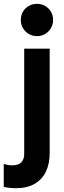

<svg xmlns="http://www.w3.org/2000/svg" viewBox="-51 -781 341 1016"><path d="M-31.2 208V85.9Q-12.2 93.8 14.6 93.8Q46.4 93.8 62 77.6Q77.6 61.5 77.1 32.2V-523.4H211.9V29.3Q211.9 84 192.6 125.7Q173.3 167.5 133.3 191.2Q93.3 214.8 34.2 214.8Q-2.4 214.8 -31.2 208ZM59.1 -675.8Q59.1 -699.2 70.3 -718.8Q81.5 -738.3 101.3 -749.5Q121.1 -760.7 145 -760.7Q168.5 -760.7 188 -749.5Q207.5 -738.3 218.8 -718.8Q230 -699.2 230 -675.8Q230 -652.3 218.8 -632.6Q207.5 -612.8 188 -601.3Q168.5 -589.8 145 -589.8Q121.1 -589.8 101.3 -601.3Q81.5 -612.8 70.3 -632.6Q59.1 -652.3 59.1 -675.8Z"/></svg>

Font: Reddit Sans Strawberry
Style: Bold
Weight: 700
Designer: Stephen Hutchings
Foundry: Reddit
Version: Version 1.013